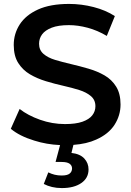

<svg xmlns="http://www.w3.org/2000/svg" viewBox="-20 -730 669 978"><path d="M295 228Q268 228 245 222.5Q222 217 203 207L226 148Q242 156 258.5 160Q275 164 294 164Q323 164 335 154Q347 144 347 128Q347 113 334.5 104Q322 95 294 95H263L286 9Q217 6 154 -14Q79 -37 35 -74L80 -175Q122 -142 184 -120Q246 -98 311 -98Q366 -98 400 -110Q434 -122 450 -142.5Q466 -163 466 -189Q466 -221 443 -240.5Q420 -260 383.5 -271.5Q347 -283 302.5 -293Q258 -303 213.5 -316.5Q169 -330 132.5 -351.5Q96 -373 73 -409Q50 -445 50 -501Q50 -558 80.5 -605.5Q111 -653 173.5 -681.5Q236 -710 332 -710Q395 -710 457 -694Q519 -678 565 -648L524 -547Q477 -575 427 -588.5Q377 -602 331 -602Q277 -602 243.5 -589Q210 -576 194.5 -555Q179 -534 179 -507Q179 -475 201.5 -455.5Q224 -436 260.5 -425Q297 -414 342 -403.5Q387 -393 431.5 -380Q476 -367 512.5 -346Q549 -325 571.5 -289Q594 -253 594 -198Q594 -142 563.5 -94.5Q533 -47 470 -19Q422 3 354 8L344 49Q388 54 409.5 77.5Q431 101 431 133Q431 177 394 202.5Q357 228 295 228Z"/></svg>

Font: Montserrat Thin SemiBold
Style: Regular
Weight: 600
Version: Version 9.000